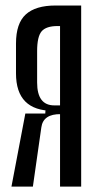

<svg xmlns="http://www.w3.org/2000/svg" viewBox="-20 -687 358 707"><path d="M201.1 0V-666.7H278.9V0ZM180 -298.9H238.9L237.8 -278.9H175.6Q38.9 -278.9 38.9 -416.7V-526.7Q38.9 -601.1 75 -633.9Q111.1 -666.7 184.4 -666.7H238.9V-591.1H192.2Q150 -591.1 133.3 -571.7Q116.7 -552.2 116.7 -498.9V-383.3Q116.7 -298.9 180 -298.9ZM146.7 -268.9 147.8 -286.7 204.4 -282.2V-266.7Q138.9 -267.8 132.2 -217.8L101.1 0H22.2L73.3 -268.9Z"/></svg>

Font: Le Murmure
Style: Regular
Weight: 600
Width: 2
Designer: Jeremy Landes, Alexander Slobzheninov (Cyrillic)
Foundry: Velvetyne Type Foundry
Version: Version 1.0